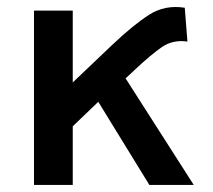

<svg xmlns="http://www.w3.org/2000/svg" viewBox="-20 -525 606 545"><path d="M76.5 0V-495H186.5V-291L299.5 -398.5Q357.5 -453.5 402.8 -482.8Q448 -512 504.5 -503L512 -407Q470.5 -413 439 -391Q407.5 -369 365.5 -329.5L336.5 -302.5L530 0H404L259 -236L186.5 -166.5V0Z"/></svg>

Font: Geologica
Style: Regular
Weight: 400
Designer: Sindre Bremnes, Frode Helland
Foundry: Monokrom Skriftforlag AS
Version: Version 1.010; ttfautohint (v1.8.4.7-5d5b);gftools[0.9.28]